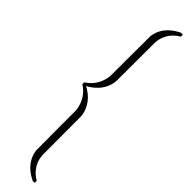

<svg xmlns="http://www.w3.org/2000/svg" viewBox="-971 -1624 2747 2747"><g transform="rotate(45 403.0 -250.5)"><path d="M661 1243 655 1249H622L604 1240Q480 1179 410 1075Q361 1001 348 909Q346 897 346 499L345 98L343 82Q340 52 332 24Q313 -53 267.5 -117Q222 -181 157 -223Q155 -225 152 -227Q149 -229 148.5 -230Q148 -231 146.5 -232.5Q145 -234 144.5 -236.5Q144 -239 144 -242Q144 -245 144 -250Q144 -254 144 -256.5Q144 -259 144 -261.5Q144 -264 145 -265.5Q146 -267 146 -268Q146 -269 147.5 -270Q149 -271 150 -272Q151 -273 153 -275Q155 -277 157 -278Q222 -320 267.5 -384Q313 -448 332 -525Q340 -553 343 -583L345 -600L346 -1001Q346 -1398 348 -1410Q355 -1459 371 -1500Q413 -1610 520 -1689Q553 -1714 600 -1739L622 -1750H655L661 -1744V-1727V-1715Q661 -1706 651 -1702Q602 -1675 560.5 -1630Q519 -1585 495 -1533Q465 -1470 459 -1398Q458 -1389 458 -1001Q458 -614 457 -605Q446 -477 356 -370Q281 -290 202 -251L250 -222Q260 -216 301 -185Q325 -165 356 -131Q446 -24 457 104Q458 113 458 501Q458 888 459 897Q469 1017 543 1108Q569 1141 602 1167Q625 1187 651 1201Q661 1205 661 1214V1226Z"/></g></svg>

Font: MathJax_Size4
Style: Regular
Weight: 400
Version: Version 1.1